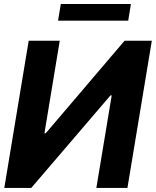

<svg xmlns="http://www.w3.org/2000/svg" viewBox="-20 -929 770 949"><path d="M121.8 -727.5H275.3L199.6 -270.1H205.9L595.6 -727.5H730.4L609.8 0H456.2L532.2 -457.6H526.2L134.4 0H1.2ZM627.1 -909.2 613.7 -826.8H267L280.5 -909.2Z"/></svg>

Font: Inter Tight
Style: Italic
Weight: 400
Italic angle: -9.39999°
Designer: Rasmus Andersson
Foundry: rsms
Version: Version 3.002